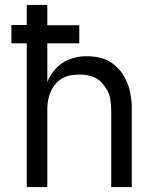

<svg xmlns="http://www.w3.org/2000/svg" viewBox="-20 -755 640 775"><path d="M88 0V-580H26V-654H88V-735H171V-653H300V-580H171V-424Q177 -439 185.5 -452.5Q194 -466 205 -478Q216 -490 229 -499Q242 -508 256.5 -514Q271 -520 289.5 -524Q308 -528 319 -528H332Q347 -528 362.5 -526Q378 -524 393 -519.5Q408 -515 421 -507.5Q434 -500 445.5 -490Q457 -480 467 -467.5Q477 -455 484 -441.5Q491 -428 496.5 -413.5Q502 -399 505 -384Q508 -369 510 -351.5Q512 -334 512 -324V0H429V-310Q429 -320 428 -331Q427 -342 425.5 -352.5Q424 -363 420.5 -373Q417 -383 412 -392Q407 -401 400.5 -409.5Q394 -418 386.5 -425.5Q379 -433 370 -438Q361 -443 351 -446.5Q341 -450 328.5 -452Q316 -454 309 -454H300Q290 -454 279 -453Q268 -452 258 -449.5Q248 -447 238.5 -442.5Q229 -438 220.5 -431.5Q212 -425 205 -417Q198 -409 192.5 -400Q187 -391 183 -381Q179 -371 176.5 -361Q174 -351 172.5 -338.5Q171 -326 171 -319V0Z"/></svg>

Font: R Plex Mono
Style: Regular
Weight: 400
Monospace: yes
Designer: Belleve Invis
Foundry: Belleve Invis
Version: Version 31.8.0